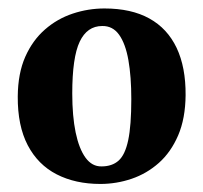

<svg xmlns="http://www.w3.org/2000/svg" viewBox="-20 -824 492 465"><path d="M223 -378.5Q162.5 -378.5 117.2 -401.8Q72 -425 47.2 -472.2Q22.5 -519.5 23 -590.5Q23.5 -646.5 41.2 -686.5Q59 -726.5 88.8 -752.5Q118.5 -778.5 156 -791Q193.5 -803.5 233 -803.5Q298 -803.5 341.8 -779.2Q385.5 -755 407.8 -708Q430 -661 429.5 -593.5Q429 -537 411.5 -496.2Q394 -455.5 364.8 -429.5Q335.5 -403.5 298.8 -391Q262 -378.5 223 -378.5ZM226 -421Q251.5 -421 267.2 -435Q283 -449 290.5 -484.5Q298 -520 298 -584Q298 -638.5 291 -678.2Q284 -718 268.5 -739.8Q253 -761.5 227.5 -761Q191 -761 173 -723Q155 -685 155 -597.5Q155 -543 163.2 -503.2Q171.5 -463.5 187.2 -442Q203 -420.5 226 -421Z"/></svg>

Font: Merriweather 72pt ExtraBold
Style: Regular
Weight: 800
Version: Version 2.100